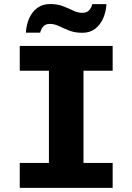

<svg xmlns="http://www.w3.org/2000/svg" viewBox="-20 -908 640 928"><path d="M75.5 0V-120.5H216.5V-566H75.5V-686H524.5V-566H383.5V-120.5H524.5V0ZM105 -750Q107.5 -788.5 121.2 -819.8Q135 -851 160.5 -869.8Q186 -888.5 222 -888.5Q258 -888.5 284.8 -878Q311.5 -867.5 333.8 -856.8Q356 -846 377.5 -846Q398.5 -846 410 -857.5Q421.5 -869 426 -888H494.5Q492.5 -851 478.5 -819.2Q464.5 -787.5 439.5 -768.5Q414.5 -749.5 378 -749.5Q342 -749.5 314.8 -760.2Q287.5 -771 265.2 -781.8Q243 -792.5 220.5 -792.5Q201.5 -792.5 190.5 -781.5Q179.5 -770.5 174 -750Z"/></svg>

Font: Chivo Mono Medium
Style: Regular
Weight: 500
Monospace: yes
Designer: Hector Gatti
Foundry: Omnibus-Type
Version: Version 1.008